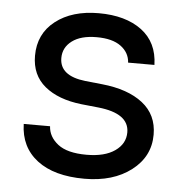

<svg xmlns="http://www.w3.org/2000/svg" viewBox="-45 -594 627 654"><g transform="rotate(5 268.0 -267.0)"><path d="M267 16Q163 16 105 -28.5Q47 -73 45 -152H135Q137 -116 169 -91Q201 -66 267 -66Q329 -66 364 -90.5Q399 -115 399 -154Q399 -219 293 -230L235 -236Q155 -245 109 -283Q63 -321 63 -387Q63 -462 119.5 -506Q176 -550 267 -550Q359 -550 414 -509Q469 -468 471 -391H381Q379 -425 350 -446.5Q321 -468 267 -468Q213 -468 183 -445.5Q153 -423 153 -387Q153 -326 241 -316L299 -310Q388 -301 438.5 -261.5Q489 -222 489 -154Q489 -79 427 -31.5Q365 16 267 16Z"/></g></svg>

Font: Sora
Style: Regular
Weight: 400
Designer: Jonathan Barnbrook, Julián Moncada
Foundry: Barnbrook Fonts
Version: Version 2.000